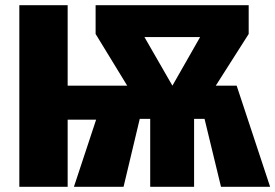

<svg xmlns="http://www.w3.org/2000/svg" viewBox="-20 -715 1054 735"><path d="M886 -387H806L932 -585V-695H346V-585L467 -387H239V-695H54V0H239V-257H348L263 0H453L515 -260H555V0H723V-260H763L826 0H1014ZM746 -573 640 -387 533 -573Z"/></svg>

Font: Fira Sans ExtraBold
Style: Regular
Weight: 800
Designer: bBox Type GmbH & Carrois Corporate GbR & Edenspiekermann AG
Foundry: bBox Type GmbH & Carrois Corporate GbR & Edenspiekermann AG
Version: Version 4.300;PS 004.300;hotconv 1.0.88;makeotf.lib2.5.64775